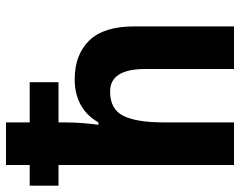

<svg xmlns="http://www.w3.org/2000/svg" viewBox="-100 -700 800 640"><g transform="rotate(-90 300.0 -380.0)"><path d="M212 -760V-681H346V-585H212V-567Q212 -534 209.5 -502.5Q207 -471 204 -452H212Q235 -492 271.5 -511.5Q308 -531 355 -531Q438 -531 485 -482.5Q532 -434 532 -333V0H390V-296Q390 -413 315 -413Q256 -413 234 -369Q212 -325 212 -234V0H70V-585H1V-681H70V-760Z"/></g></svg>

Font: Noto Sans Ethiopic SemiCondensed
Style: Bold
Weight: 700
Width: 4
Designer: Monotype Design Team
Foundry: Monotype Imaging Inc.
Version: Version 2.102; ttfautohint (v1.8.4.7-5d5b)